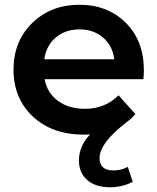

<svg xmlns="http://www.w3.org/2000/svg" viewBox="-20 -561 664 810"><path d="M444 229Q383 229 348 198.5Q313 168 313 116Q313 56 360 6Q351 7 334 7Q200 7 118.5 -69.5Q37 -146 37 -267Q37 -387 116 -464Q195 -541 315 -541Q434 -541 510.5 -465Q587 -389 587 -264Q587 -251 585 -227H168Q179 -169 224.5 -135.5Q270 -102 338 -102Q424 -102 480 -159L551 -80Q538 -63 511 -43Q400 43 400 106Q400 158 459 158Q492 158 519 143L540 206Q496 229 444 229ZM167 -311H462Q455 -368 415 -402.5Q375 -437 315 -437Q256 -437 215.5 -403Q175 -369 167 -311Z"/></svg>

Font: Belfius21
Style: Bold
Weight: 700
Designer: Montserrat's base design by Julieta Ulanovsky, modified by Coast SPRL for Belfius Bank NV.
Foundry: Montserrat's base design by Julieta Ulanovsky, modified by Coast SPRL for Belfius Bank NV.
Version: Version 2.000;FEAKit 1.0